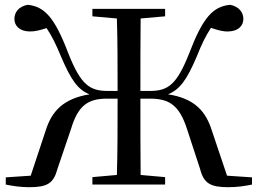

<svg xmlns="http://www.w3.org/2000/svg" viewBox="-20 -769 1073 800"><path d="M219 -64 276 -232C305 -328 345 -358 426 -358H470C470 -241 470 -138 467 -40L365 -31V0H668V-31L566 -40C565 -139 565 -241 565 -358H606C687 -358 728 -328 759 -232L814 -64C829 -5 857 11 931 11C969 11 1001 6 1030 0V-30L926 -37L863 -224C838 -305 791 -359 680 -376C729 -396 758 -435 800 -534C821 -587 837 -619 859 -653C888 -643 910 -637 932 -638C973 -639 994 -662 994 -690C994 -718 975 -742 939 -749C867 -742 825 -696 768 -546C716 -415 680 -390 603 -390H565C565 -499 565 -597 566 -692L668 -701V-732H365V-701L467 -692C470 -596 470 -498 470 -390H430C354 -390 317 -415 265 -546C208 -696 166 -742 95 -749C58 -742 40 -718 40 -690C40 -662 61 -639 102 -638C123 -637 147 -643 174 -652C196 -619 212 -587 234 -534C276 -435 305 -395 353 -376C243 -358 195 -305 170 -224L108 -37L4 -30V0C33 6 65 11 102 11C177 11 203 -5 219 -64Z"/></svg>

Font: Noto Serif TC Medium
Style: Regular
Weight: 500
Designer: Ryoko NISHIZUKA 西塚涼子 (kana & ideographs); Frank Grießhammer (Latin, Greek & Cyrillic); Wenlong ZHANG 张文龙 (bopomofo); San
Foundry: Adobe
Version: Version 2.001;hotconv 1.1.0;makeotfexe 2.6.0